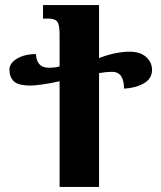

<svg xmlns="http://www.w3.org/2000/svg" viewBox="-20 -734 633 754"><path d="M214 -415Q180 -407 147.5 -402.5Q115 -398 101 -398Q51 -398 34 -415Q17 -432 17 -461Q17 -485 45.5 -503Q74 -521 121 -522Q122 -496 134.5 -482Q147 -468 171 -468Q190 -468 200.5 -470Q211 -472 214 -473V-599Q214 -638 204.5 -649.5Q195 -661 171 -661H149V-714H369V-506Q434 -531 490 -531Q530 -531 553.5 -510.5Q577 -490 577 -459Q577 -425 544.5 -406.5Q512 -388 467 -386Q467 -452 420 -452Q399 -452 369 -447V0H214Z"/></svg>

Font: Noto Serif Georgian Bold Cond
Style: Regular
Weight: 700
Width: 3
Designer: Monotype Design team
Foundry: Monotype Imaging Inc.
Version: Version 1.000